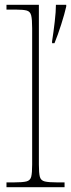

<svg xmlns="http://www.w3.org/2000/svg" viewBox="-20 -780 296 800"><path d="M7 0V-20H37Q74 -20 90 -24Q106 -28 110 -43.5Q114 -59 114 -94V-662Q114 -699 110 -715.5Q106 -732 91.5 -736Q77 -740 47 -740H7V-760H142V-94Q142 -59 146 -43.5Q150 -28 166.5 -24Q183 -20 219 -20H249V0ZM197 -608Q203 -646 208 -689Q213 -732 213 -760H256V-753Q249 -722 235 -678Q221 -634 207 -600H197Z"/></svg>

Font: Noto Serif Tamil Thin
Style: Italic
Weight: 100
Italic angle: -12°
Designer: Indian Type Foundry, Tom Grace, and the Monotype Design Team
Foundry: Monotype Imaging Inc.
Version: Version 2.003; ttfautohint (v1.8.4.7-5d5b)